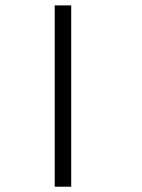

<svg xmlns="http://www.w3.org/2000/svg" viewBox="-20 -708 540 728"><path d="M187.5 -687.5V0H250V-687.5Z"/></svg>

Font: Unifont
Style: Regular
Weight: 500
Version: Version 15.1.04